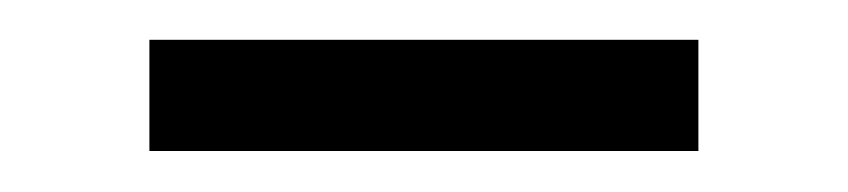

<svg xmlns="http://www.w3.org/2000/svg" viewBox="-20 -656 424 96"><path d="M329.2 -580.5H54.7V-636.1H329.2Z"/></svg>

Font: Anek Devanagari Medium
Style: Regular
Weight: 500
Designer: Kailash Malviya (Devanagari) & Yesha Goshar (Latin)
Foundry: Ek Type
Version: Version 1.003